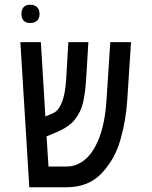

<svg xmlns="http://www.w3.org/2000/svg" viewBox="-20 -786 640 806"><path d="M65.5 -609H151.5L170.5 -297L203 -311Q226.5 -321.5 240.2 -357.2Q254 -393 257.5 -450L267 -609H351L342.5 -467.5Q338.5 -399 329.2 -357.8Q320 -316.5 294.8 -284.8Q269.5 -253 219.5 -232L175.5 -213.5L183.5 -87H259.5Q303 -87 338.5 -117.5Q374 -148 397.5 -210.2Q421 -272.5 427 -365L443 -609H530L514 -363.5Q508.5 -280 485.5 -199Q462.5 -118 407.2 -59Q352 0 259.5 0H103ZM70 -727.5Q70 -746 79.2 -756Q88.5 -766 106.5 -766Q125.5 -766 135.8 -756Q146 -746 146 -727.5Q146 -709 135.8 -699.2Q125.5 -689.5 106.5 -689.5Q88.5 -689.5 79.2 -699.2Q70 -709 70 -727.5Z"/></svg>

Font: JuliaMono
Style: Regular
Weight: 400
Monospace: yes
Designer: cormullion
Foundry: corm
Version: Version 0.055; ttfautohint (v1.8.4)